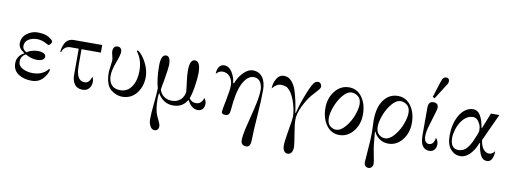

<svg xmlns="http://www.w3.org/2000/svg" viewBox="-74 -1171 5048 1894"><g transform="rotate(10 2450.0 -224.0)"><path d="M56 -132Q56 -203 126 -241V-245Q66 -282 66 -331Q66 -393 115 -430.5Q164 -468 222 -468Q296 -468 337 -442Q378 -416 378 -403Q378 -390 366.5 -377Q355 -364 346 -364Q344 -364 314 -380Q270 -402 229 -402Q179 -402 142.5 -379Q106 -356 106 -311Q106 -276 146 -256Q197 -288 257 -288Q290 -288 313 -277Q336 -266 336 -245Q336 -223 314.5 -211.5Q293 -200 263 -200Q201 -200 145 -234Q96 -210 96 -155Q96 -110 141 -87Q186 -64 242 -64Q341 -64 395 -132L406 -128Q398 -81 356 -34.5Q314 12 242 12Q165 12 110.5 -24Q56 -60 56 -132Z M870 -456V-380H676V-222Q676 -142 696.5 -103Q717 -64 763 -64Q809 -64 828 -130Q842 -112 842 -82Q842 -42 819 -15Q796 12 754 12Q700 12 674 -24.5Q648 -61 648 -114V-380H566Q534 -380 512 -362.5Q490 -345 484 -318H474Q474 -341 485 -374Q496 -407 512 -425Q540 -456 584 -456Z M1024 -468Q1045 -468 1055.5 -454.5Q1066 -441 1066 -424Q1066 -391 1036 -313Q1004 -229 1004 -174Q1004 -117 1033 -82.5Q1062 -48 1122 -48Q1194 -48 1235 -110Q1276 -172 1276 -268Q1276 -383 1216 -456L1226 -466Q1275 -432 1311.5 -359.5Q1348 -287 1348 -221Q1348 -125 1294.5 -56.5Q1241 12 1151 12Q1112 12 1073.5 -7.5Q1035 -27 1014 -57Q980 -107 980 -207Q980 -218 987 -265Q994 -312 994 -321Q994 -342 987 -366Q978 -402 978 -410Q978 -468 1024 -468Z M1462 183Q1462 126 1473 19Q1484 -88 1484 -132Q1458 -220 1458 -354Q1458 -464 1510 -464Q1554 -464 1554 -376Q1554 -348 1532 -216Q1530 -205 1524 -176Q1518 -147 1516 -125Q1526 -85 1559.5 -59.5Q1593 -34 1639 -34Q1675 -34 1701.5 -47.5Q1728 -61 1741 -80Q1754 -99 1760 -115.5Q1766 -132 1766 -144Q1766 -163 1755 -242Q1746 -309 1746 -356Q1746 -466 1798 -466Q1854 -466 1854 -348Q1854 -296 1841.5 -215.5Q1829 -135 1811 -89Q1835 -52 1879 -52Q1910 -52 1928.5 -71.5Q1947 -91 1952 -117Q1974 -90 1974 -62Q1974 -29 1957 -8.5Q1940 12 1909 12Q1846 12 1806 -67L1799 -66Q1754 10 1660 10Q1606 10 1565.5 -19Q1525 -48 1505 -89Q1500 -57 1500 -30Q1500 79 1525 136Q1531 149 1542.5 173Q1554 197 1559 210.5Q1564 224 1564 236Q1564 258 1552.5 270Q1541 282 1524 282Q1494 282 1478 250Q1462 218 1462 183Z M2147 -12Q2147 -30 2168 -133Q2189 -236 2189 -282Q2189 -334 2161 -369Q2133 -404 2086 -404Q2051 -404 2022 -371Q2022 -414 2040 -441Q2058 -468 2092 -468Q2137 -468 2168 -422Q2199 -376 2208 -311L2216 -309Q2238 -373 2284.5 -420.5Q2331 -468 2378 -468Q2440 -468 2475 -422Q2510 -375 2510 -293Q2510 -201 2500 -58Q2486 131 2486 207Q2486 282 2444 282Q2388 282 2388 230Q2388 186 2403.5 117Q2419 48 2434 -8Q2451 -72 2468.5 -154Q2486 -236 2486 -292Q2486 -309 2482 -326.5Q2478 -344 2469 -362.5Q2460 -381 2441.5 -392.5Q2423 -404 2398 -404Q2354 -404 2320 -362.5Q2286 -321 2267.5 -261Q2249 -201 2240 -128Q2234 -78 2231.5 -47Q2229 -16 2219 -2Q2209 12 2184 12Q2147 12 2147 -12Z M2806 206Q2806 166 2830 27Q2846 -61 2846 -87Q2846 -143 2823.5 -217.5Q2801 -292 2768 -333Q2747 -359 2726.5 -367.5Q2706 -376 2674 -376Q2632 -376 2590 -325Q2590 -374 2616 -421Q2642 -468 2691 -468Q2736 -468 2767 -432.5Q2798 -397 2814 -349Q2846 -249 2862 -128H2867Q2889 -224 2940 -348Q2953 -379 2958.5 -391.5Q2964 -404 2976.5 -426.5Q2989 -449 3002.5 -458.5Q3016 -468 3032 -468Q3046 -468 3057 -455.5Q3068 -443 3068 -427Q3068 -416 3059 -403Q3050 -390 3025.5 -363.5Q3001 -337 2989 -323Q2948 -274 2911 -198Q2874 -122 2874 -60Q2874 -22 2886 50Q2908 184 2908 206Q2908 242 2894.5 262Q2881 282 2857 282Q2833 282 2819.5 262Q2806 242 2806 206Z M3285 -34Q3332 -34 3377.5 -88Q3423 -142 3447.5 -208Q3472 -274 3472 -319Q3472 -374 3441 -398Q3410 -422 3377 -422Q3331 -422 3287.5 -368.5Q3244 -315 3220 -249Q3196 -183 3196 -137Q3196 -82 3224.5 -58Q3253 -34 3285 -34ZM3326 12Q3244 12 3195 -57Q3146 -126 3146 -228Q3146 -328 3202.5 -398Q3259 -468 3342 -468Q3424 -468 3473 -399Q3522 -330 3522 -228Q3522 -128 3465.5 -58Q3409 12 3326 12Z M3775 -34Q3822 -34 3867.5 -88Q3913 -142 3937.5 -208Q3962 -274 3962 -319Q3962 -374 3931 -398Q3900 -422 3867 -422Q3821 -422 3777.5 -368.5Q3734 -315 3710 -249Q3686 -183 3686 -137Q3686 -82 3714.5 -58Q3743 -34 3775 -34ZM3816 12Q3766 12 3727 -15.5Q3688 -43 3673 -82L3668 -80L3674 -15Q3679 50 3686 92Q3688 106 3699 160Q3710 214 3710 232Q3710 257 3696.5 269.5Q3683 282 3666 282Q3649 282 3635.5 269.5Q3622 257 3622 232Q3622 215 3631 106.5Q3640 -2 3640 -62Q3640 -82 3638 -134.5Q3636 -187 3636 -188Q3636 -322 3690.5 -395Q3745 -468 3832 -468Q3914 -468 3963 -399Q4012 -330 4012 -228Q4012 -128 3955.5 -58Q3899 12 3816 12Z M4268 -730Q4300 -730 4300 -699Q4300 -688 4297 -679Q4294 -670 4289 -663Q4284 -656 4278 -646L4190 -508L4170 -518L4220 -676Q4225 -693 4229.5 -702.5Q4234 -712 4244 -721Q4254 -730 4268 -730ZM4186 -468Q4236 -468 4236 -421Q4236 -406 4224 -368L4183 -231Q4164 -170 4164 -126Q4164 -93 4177 -73.5Q4190 -54 4212 -54Q4260 -54 4271 -125Q4282 -118 4289 -99Q4296 -80 4296 -66Q4296 -29 4278 -10Q4259 12 4230 12Q4183 12 4159.5 -22Q4136 -56 4136 -130V-403Q4136 -468 4186 -468Z M4538 10Q4480 10 4440 -36Q4400 -82 4400 -172Q4400 -286 4445 -369Q4470 -416 4507 -442Q4544 -468 4584 -468Q4631 -468 4658.5 -421Q4686 -374 4696 -303L4702 -301L4764 -456H4848L4723 -184Q4731 -124 4756 -94Q4781 -64 4813 -64Q4845 -64 4870 -98Q4870 -52 4854 -20Q4838 12 4806 12Q4762 12 4740.5 -30.5Q4719 -73 4709 -150H4703Q4685 -105 4670 -82Q4610 10 4538 10ZM4510 -46Q4535 -46 4556.5 -56.5Q4578 -67 4593 -85Q4608 -103 4621.5 -125.5Q4635 -148 4645 -173Q4655 -198 4666 -222Q4680 -256 4680 -270Q4680 -306 4670 -329Q4642 -392 4597 -392Q4533 -392 4485 -326Q4456 -285 4442 -236.5Q4428 -188 4428 -157Q4428 -46 4510 -46Z"/></g></svg>

Font: Old Standard TT
Style: Regular
Weight: 400
Designer: Alexey Kryukov <alexios@thessalonica.org.ru>
Version: Version 1.0